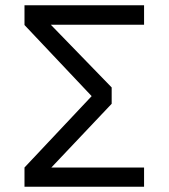

<svg xmlns="http://www.w3.org/2000/svg" viewBox="-20 -709 640 729"><path d="M404 -315 175 -73H527V0H73V-73L328 -344L73 -614V-689H527V-615H173L404 -377Z"/></svg>

Font: Fira Mono
Style: Regular
Weight: 400
Designer: Carrois Corporate & Edenspiekermann AG
Foundry: Carrois Corporate GbR & Edenspiekermann AG
Version: Version 3.206;PS 003.206;hotconv 1.0.70;makeotf.lib2.5.58329